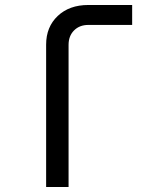

<svg xmlns="http://www.w3.org/2000/svg" viewBox="-20 -750 640 770"><path d="M165 0V-571Q165 -642 211.5 -686Q258 -730 334 -730H510V-650H334Q299 -650 277 -628Q255 -606 255 -570V0Z"/></svg>

Font: JetBrainsMono NFM
Style: Regular
Weight: 400
Monospace: yes
Designer: Philipp Nurullin, Konstantin Bulenkov
Foundry: JetBrains
Version: Version 2.304; ttfautohint (v1.8.4.7-5d5b);Nerd Fonts 3.3.0